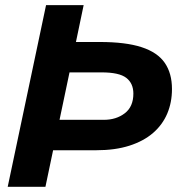

<svg xmlns="http://www.w3.org/2000/svg" viewBox="-20 -723 688 743"><path d="M9.8 0 158.2 -703.1H303.7L273.9 -560.5H366.2Q466.3 -560.5 527.8 -540.5Q589.4 -520.5 617.4 -480Q645.5 -439.5 645.5 -378.4Q645.5 -326.7 627.2 -283.4Q608.9 -240.2 572.3 -208.5Q535.6 -176.8 480.7 -159.2Q425.8 -141.6 353 -141.6H185.5L155.8 0ZM210.4 -259.3H381.8Q429.7 -259.3 462.9 -284.7Q496.1 -310.1 496.1 -360.8Q496.1 -400.4 468.8 -421.6Q441.4 -442.9 373 -442.9H249Z"/></svg>

Font: Schibsted Grotesk
Style: Bold Italic
Weight: 700
Italic angle: -12°
Designer: Bakken & Baeck AS, Henrik Kongsvoll
Foundry: Schibsted ASA
Version: Version 1.100;gftools[0.9.25]